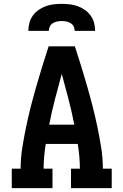

<svg xmlns="http://www.w3.org/2000/svg" viewBox="-20 -975 640 995"><path d="M41 0V-101H87Q87 -155 95.5 -209Q104 -263 115 -316Q126 -369 139.5 -422Q153 -475 168 -527Q183 -579 199 -631Q215 -683 232 -735H368Q385 -683 401 -631Q417 -579 432 -527Q447 -475 460.5 -422Q474 -369 485 -316Q496 -263 504.5 -209Q513 -155 513 -101H559V0H348V-101H394Q394 -133 391 -165Q388 -197 383 -229H217Q212 -197 209 -165Q206 -133 206 -101H252V0ZM235 -329H365Q352 -396 335 -461.5Q318 -527 300 -592Q282 -527 265 -461.5Q248 -396 235 -329ZM127 -815Q127 -836 132.5 -856.5Q138 -877 150 -894Q162 -911 180 -923.5Q198 -936 217.5 -943Q237 -950 258 -952.5Q279 -955 300 -955Q321 -955 342 -952.5Q363 -950 382.5 -943Q402 -936 420 -923.5Q438 -911 450 -894Q462 -877 467.5 -856.5Q473 -836 473 -815H367Q367 -827 361.5 -838Q356 -849 346 -855Q336 -861 324 -863.5Q312 -866 300 -866Q288 -866 276 -863.5Q264 -861 254 -855Q244 -849 238.5 -838Q233 -827 233 -815Z"/></svg>

Font: Iosevka Curly Slab Extended
Style: Bold
Weight: 700
Width: 7
Monospace: yes
Designer: Belleve Invis
Foundry: Belleve Invis
Version: Version 11.1.0; ttfautohint (v1.8.3)